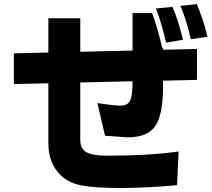

<svg xmlns="http://www.w3.org/2000/svg" viewBox="-20 -854 1040 940"><path d="M47.9 -442.4V-592.8L216.8 -596.7V-764.6H373V-600.6L628.9 -606.4V-790H724.6Q749 -727.5 774.4 -618.2L778.3 -619.1V-610.4L944.3 -614.3V-462.9L778.3 -459V-433.6Q778.3 -292 740.2 -236.8Q702.1 -181.6 604.5 -181.6L494.1 -189.5L457 -349.6Q535.2 -336.9 569.8 -336.9Q604.5 -336.9 616.7 -360.8Q628.9 -384.8 628.9 -456.1L373 -450.2V-168Q373 -126 402.8 -108.9Q432.6 -91.8 504.9 -91.8Q710 -91.8 854.5 -112.3L846.7 52.7Q696.3 66.4 568.8 66.4Q441.4 66.4 377.9 53.7Q314.5 41 277.3 3.9Q216.8 -54.7 216.8 -152.3V-446.3ZM743.2 -812.5 824.2 -820.3Q852.5 -756.8 876 -659.2L793 -645.5Q766.6 -756.8 743.2 -812.5ZM863.3 -825.2 943.4 -834Q973.6 -764.6 996.1 -673.8L914.1 -662.1Q893.6 -754.9 863.3 -825.2Z"/></svg>

Font: GenEi M Gothic v2 Heavy
Style: Regular
Weight: 800
Version: Version 2.0